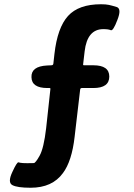

<svg xmlns="http://www.w3.org/2000/svg" viewBox="-20 -774 629 903"><path d="M124 109Q61 109 38 96.5Q15 84 38 35Q60 -13 67 -10.5Q74 -8 88.5 -7Q103 -6 139 -7Q147 -7 166.5 -42Q186 -77 197 -171L217 -355Q218 -360 213 -360H203Q129 -360 128 -411Q126 -462 201 -466L222 -467Q230 -467 231 -475L236 -520Q250 -644 300 -699Q350 -754 455 -754Q478 -754 492 -751Q506 -748 529 -741Q553 -733 532 -680Q512 -627 501 -632Q490 -637 466 -637Q390 -637 378 -532L371 -472Q370 -467 375 -467H419Q494 -467 494 -414Q494 -360 419 -360H365Q358 -360 357 -353L331 -131Q318 -16 276 40Q226 109 124 109Z"/></svg>

Font: Resource Han Rounded JP
Style: Bold
Weight: 700
Designer: Cyano Hao (round all glyphs); Ryoko NISHIZUKA 西塚涼子 (kana, bopomofo & ideographs); Paul D. Hunt (Latin, Greek & Cyrillic)
Foundry: Cyano Hao
Version: 0.990